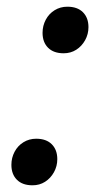

<svg xmlns="http://www.w3.org/2000/svg" viewBox="-20 -540 297 573"><path d="M77 13Q47 13 30.5 -3.5Q14 -20 14 -48Q14 -69 23.5 -87Q33 -105 50 -115.5Q67 -126 88 -126Q118 -126 134.5 -109.5Q151 -93 151 -65Q151 -44 141 -26Q131 -8 114.5 2.5Q98 13 77 13ZM170 -381Q140 -381 123.5 -397.5Q107 -414 107 -442Q107 -463 116.5 -481Q126 -499 143 -509.5Q160 -520 181 -520Q211 -520 227.5 -503.5Q244 -487 244 -459Q244 -438 234 -420Q224 -402 207.5 -391.5Q191 -381 170 -381Z"/></svg>

Font: Ubuntu Sans Medium
Style: Italic
Weight: 500
Italic angle: -13.5°
Designer: Dalton Maag Ltd
Foundry: Dalton Maag Ltd
Version: Version 1.006